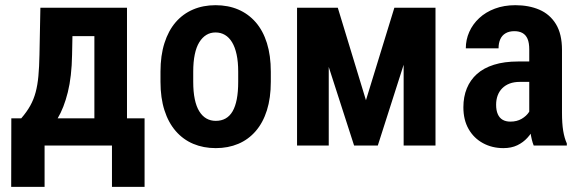

<svg xmlns="http://www.w3.org/2000/svg" viewBox="-20 -558 2229 736"><path d="M134.8 -528.3H259.8L256.3 -348.1Q254.9 -264.6 240 -204.6Q225.1 -144.5 200.7 -103.8Q176.3 -63 144.3 -38.1Q112.3 -13.2 76.7 0H48.3L47.9 -103.5L61.5 -104.5Q83 -129.4 96.2 -153.3Q109.4 -177.2 116.7 -204.6Q124 -231.9 127.2 -266.6Q130.4 -301.3 131.3 -348.1ZM167 -528.3H466.8V0H341.8V-419.4H167ZM23.4 -104.5H534.2V158.2H409.2V0H150.9V158.2H22.9Z M595.2 -244.6V-283.2Q595.2 -345.2 610.4 -392.8Q625.5 -440.4 653.3 -472.7Q681.2 -504.9 720 -521.5Q758.8 -538.1 806.2 -538.1Q854.5 -538.1 893.3 -521.5Q932.1 -504.9 960.2 -472.7Q988.3 -440.4 1003.2 -392.8Q1018.1 -345.2 1018.1 -283.2V-244.6Q1018.1 -182.6 1003.2 -135.3Q988.3 -87.9 960.2 -55.4Q932.1 -22.9 893.3 -6.6Q854.5 9.8 807.1 9.8Q759.8 9.8 720.9 -6.6Q682.1 -22.9 653.8 -55.4Q625.5 -87.9 610.4 -135.3Q595.2 -182.6 595.2 -244.6ZM720.7 -283.2V-244.6Q720.7 -206.1 726.6 -178Q732.4 -149.9 743.9 -131.3Q755.4 -112.8 771.2 -103.8Q787.1 -94.7 807.1 -94.7Q828.6 -94.7 844.7 -103.8Q860.8 -112.8 871.6 -131.3Q882.3 -149.9 887.7 -178Q893.1 -206.1 893.1 -244.6V-283.2Q893.1 -320.8 887 -349.1Q880.9 -377.4 869.6 -396Q858.4 -414.6 842.3 -424.1Q826.2 -433.6 806.2 -433.6Q786.6 -433.6 771 -424.1Q755.4 -414.6 743.9 -396Q732.4 -377.4 726.6 -349.1Q720.7 -320.8 720.7 -283.2Z M1382.8 -173.8 1491.7 -528.3H1597.2L1428.2 0H1337.4L1167 -528.3H1274.9ZM1240.2 -528.3V0H1118.7V-528.3ZM1527.3 0V-528.3H1649.4V0Z M2008.8 -114.3V-368.2Q2008.8 -394 2002.2 -409.2Q1995.6 -424.3 1982.9 -431.4Q1970.2 -438.5 1951.7 -438.5Q1931.6 -438.5 1918 -430.4Q1904.3 -422.4 1897.7 -407.5Q1891.1 -392.6 1891.1 -372.6H1765.6Q1765.6 -405.8 1778.8 -435.5Q1792 -465.3 1816.9 -488.5Q1841.8 -511.7 1877 -524.9Q1912.1 -538.1 1955.6 -538.1Q2007.3 -538.1 2047.6 -520.8Q2087.9 -503.4 2111.1 -465.6Q2134.3 -427.7 2134.3 -366.7V-125.5Q2134.3 -85 2138.9 -56.6Q2143.6 -28.3 2152.8 -8.3V0H2025.9Q2017.6 -20.5 2013.2 -52Q2008.8 -83.5 2008.8 -114.3ZM2024.9 -322.3 2025.4 -244.1H1972.7Q1950.7 -244.1 1933.8 -237.8Q1917 -231.4 1905.3 -219.7Q1893.6 -208 1887.7 -191.9Q1881.8 -175.8 1881.8 -156.7Q1881.8 -134.8 1888.2 -120.4Q1894.5 -106 1906.7 -98.9Q1918.9 -91.8 1936.5 -91.8Q1961.4 -91.8 1979.7 -102.5Q1998 -113.3 2007.6 -128.2Q2017.1 -143.1 2014.6 -156.2L2043 -105.5Q2038.1 -87.4 2027.8 -67.4Q2017.6 -47.4 2001.7 -29.8Q1985.8 -12.2 1963.1 -1.2Q1940.4 9.8 1909.7 9.8Q1866.2 9.8 1831.3 -9.3Q1796.4 -28.3 1776.4 -63.2Q1756.3 -98.1 1756.3 -147Q1756.3 -187 1769.5 -219.2Q1782.7 -251.5 1808.3 -274.4Q1834 -297.4 1873.5 -309.8Q1913.1 -322.3 1966.3 -322.3Z"/></svg>

Font: Roboto Condensed SemiBold
Style: Regular
Weight: 600
Designer: Christian Robertson
Foundry: Google
Version: Version 3.008; 2023